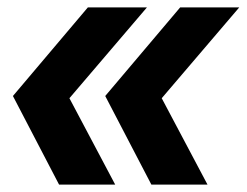

<svg xmlns="http://www.w3.org/2000/svg" viewBox="-20 -540 668 520"><path d="M390 -40 265 -280 468 -520H628L418 -274L542 -40ZM140 -40 15 -280 218 -520H378L168 -274L292 -40Z"/></svg>

Font: JetBrains Mono NL ExtraBold
Style: Italic
Weight: 800
Italic angle: -9°
Monospace: yes
Designer: Philipp Nurullin, Konstantin Bulenkov
Foundry: JetBrains
Version: Version 2.305; ttfautohint (v1.8.4.7-5d5b)